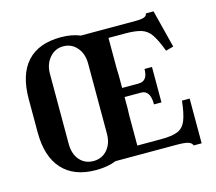

<svg xmlns="http://www.w3.org/2000/svg" viewBox="-87 -667 896 796"><g transform="rotate(-15 360.5 -269.0)"><path d="M234 -555Q281 -555 317 -540H552Q578 -540 589 -544.5Q600 -549 601 -559H634L675 -397L642 -388Q624 -436 607.5 -460.5Q591 -485 565.5 -493Q540 -501 496 -501H425V-368Q426 -355 426 -341V-286H497Q536 -286 536 -338H568V-186H536Q536 -247 497 -247H426V-199Q426 -184 425 -170V-39H529Q574 -39 598.5 -49Q623 -59 634.5 -87.5Q646 -116 652 -171H685V21H651Q647 9 632 4.5Q617 0 582 0H321Q284 15 234 15Q140 15 90 -40Q40 -95 40 -199V-341Q40 -447 89.5 -501Q139 -555 234 -555ZM234 -24Q270 -24 293 -50.5Q316 -77 316 -119V-420Q316 -462 293 -489Q270 -516 234 -516Q199 -516 175.5 -488.5Q152 -461 152 -420V-119Q152 -76 174.5 -50Q197 -24 234 -24Z"/></g></svg>

Font: Girassol
Style: Regular
Weight: 400
Width: 3
Designer: Liam Spradlin
Version: Version 1.004